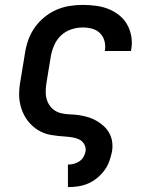

<svg xmlns="http://www.w3.org/2000/svg" viewBox="-20 -558 640 783"><path d="M257 205V113H258Q269 113 281 110Q293 107 303.5 100Q314 93 320.5 82Q327 71 329 59Q331 44 324 31Q317 18 304.5 11.5Q292 5 277 2.5Q262 0 247.5 -1Q233 -2 218 -3.5Q203 -5 188.5 -7.5Q174 -10 160.5 -15Q147 -20 135 -27.5Q123 -35 112.5 -44.5Q102 -54 93.5 -65Q85 -76 78.5 -88.5Q72 -101 67.5 -114.5Q63 -128 60.5 -142.5Q58 -157 58 -172Q58 -187 59.5 -202Q61 -217 64 -232L82 -342Q86 -369 95.5 -395.5Q105 -422 121.5 -445.5Q138 -469 160.5 -487.5Q183 -506 209 -517.5Q235 -529 262.5 -533.5Q290 -538 317 -538Q344 -538 371 -534.5Q398 -531 422 -521.5Q446 -512 466 -496Q486 -480 498.5 -458Q511 -436 515.5 -409.5Q520 -383 515 -356Q515 -354 514.5 -352.5Q514 -351 514 -350H407Q407 -350 407.5 -351Q408 -352 408 -353Q411 -372 406 -391Q401 -410 387.5 -423Q374 -436 355.5 -441Q337 -446 317 -446Q294 -446 270 -438Q246 -430 228 -412.5Q210 -395 200.5 -372.5Q191 -350 187 -327L169 -217Q166 -198 166.5 -178.5Q167 -159 174.5 -142Q182 -125 196 -113Q210 -101 228.5 -96.5Q247 -92 266.5 -91.5Q286 -91 305 -88Q324 -85 341.5 -79.5Q359 -74 375 -64.5Q391 -55 404 -43Q417 -31 426 -14.5Q435 2 437.5 21Q440 40 437 59Q433 79 426 99Q419 119 406 136.5Q393 154 376 168Q359 182 339 190.5Q319 199 298.5 202Q278 205 258 205Z"/></svg>

Font: Iosevka Curly Slab SmBdExObl
Style: Regular
Weight: 600
Width: 7
Italic angle: -9°
Monospace: yes
Designer: Belleve Invis
Foundry: Belleve Invis
Version: Version 11.1.0; ttfautohint (v1.8.3)